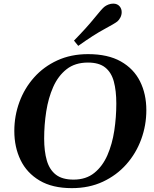

<svg xmlns="http://www.w3.org/2000/svg" viewBox="-20 -999 832 1034"><path d="M366.7 14.2Q262.2 14.2 193.4 -26.6Q124.5 -67.4 90.8 -137Q57.1 -206.5 57.1 -293.5Q57.1 -375 84.5 -449.5Q111.8 -523.9 163.6 -582Q215.3 -640.1 288.8 -673.8Q362.3 -707.5 454.1 -707.5Q561 -707.5 630.6 -668.2Q700.2 -628.9 734.1 -560.8Q768.1 -492.7 768.1 -405.8Q768.1 -324.2 740.5 -248.8Q712.9 -173.3 660.6 -114.3Q608.4 -55.2 534.2 -20.5Q460 14.2 366.7 14.2ZM376 -31.7Q443.4 -31.7 488 -67.9Q532.7 -104 558.6 -163.6Q584.5 -223.1 595.5 -295.7Q606.4 -368.2 606.4 -441.4Q606.4 -510.7 593 -560.1Q579.6 -609.4 546.4 -635.7Q513.2 -662.1 453.6 -662.1Q384.3 -662.1 338.6 -626.2Q293 -590.3 266.6 -530.8Q240.2 -471.2 229 -398.7Q217.8 -326.2 217.8 -252.9Q217.8 -184.1 232.2 -134.5Q246.6 -85 281 -58.3Q315.4 -31.7 376 -31.7ZM401.4 -752 378.4 -780.3Q446.3 -849.6 487.3 -900.4Q528.3 -951.2 541.5 -961.9Q550.3 -969.2 563.5 -974.4Q576.7 -979.5 589.8 -979.5Q612.8 -979.5 625.5 -963.4Q635.3 -950.7 635.3 -933.6Q635.3 -918.5 628.4 -905Q621.6 -891.6 611.8 -883.3Q598.6 -872.6 541.7 -842Q484.9 -811.5 401.4 -752Z"/></svg>

Font: Gelasio SemiBold
Style: Italic
Weight: 600
Italic angle: -8.5°
Designer: Eben Sorkin
Foundry: Eben Sorkin
Version: Version 1.008